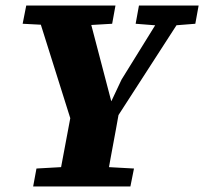

<svg xmlns="http://www.w3.org/2000/svg" viewBox="-20 -675 739 695"><path d="M62 -589 75 -655H398L386 -589L266 -582H196ZM100 0 112 -65 254 -73H320L465 -65L452 0ZM242 -223 106 -655H292L385 -300H379L420 -387L586 -655H665L386 -223ZM188 0 246 -309H418Q409 -257 399.5 -206Q390 -155 380.5 -103.5Q371 -52 362 0ZM471 -589 483 -655H699L687 -589L599 -582H560Z"/></svg>

Font: Source Serif 4 ExtraBold
Style: Italic
Weight: 800
Italic angle: -12°
Designer: Frank Grießhammer
Foundry: Adobe Systems Incorporated
Version: Version 4.004;hotconv 1.0.116;makeotfexe 2.5.65601